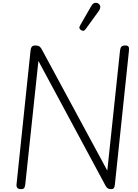

<svg xmlns="http://www.w3.org/2000/svg" viewBox="-20 -1322 968 1342"><path d="M127 0Q108.5 0 101.2 -8.8Q94 -17.5 95.5 -33L193.5 -969Q195.5 -986.5 202 -995.2Q208.5 -1004 229.5 -1004Q247 -1004 256.2 -996.8Q265.5 -989.5 272 -977L730 -129.5L819 -969Q821 -986.5 828.2 -995.2Q835.5 -1004 856 -1004Q874.5 -1004 879 -994.5Q883.5 -985 881 -964.5L783 -32.5Q781 -15 776 -7.5Q771 0 754 0Q740.5 0 732.5 -6Q724.5 -12 718 -23.5L248.5 -896L157 -36.5Q155.5 -22.5 151.2 -11.2Q147 0 127 0ZM548 -1110.5Q540 -1115.5 536 -1123Q532 -1130.5 541 -1146L618 -1280Q630.5 -1301.5 645.8 -1302.2Q661 -1303 670 -1295.5Q681.5 -1285 681 -1272.2Q680.5 -1259.5 672 -1247.5L579.5 -1119.5Q570.5 -1107 562.8 -1106.8Q555 -1106.5 548 -1110.5Z"/></svg>

Font: Edu NSW ACT Hand Pre
Style: Regular
Weight: 400
Designer: Tina and Corey Anderson, Eben Sorkin, Mirko Velimirovic
Foundry: Sorkin Type Co.
Version: Version 2.000